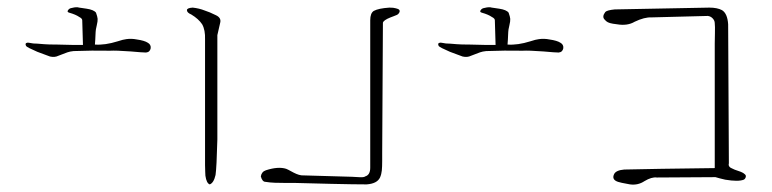

<svg xmlns="http://www.w3.org/2000/svg" viewBox="-20 -753 2130 530"><path d="M190 -733H194Q197 -732 205.5 -731Q214 -730 219 -729Q239 -726 245 -718Q249 -707 249.5 -701Q250 -695 247 -682.5Q244 -670 244 -665Q244 -662 243.5 -655Q243 -648 243 -644L242 -630Q270 -628 305 -639Q320 -644 329 -645Q343 -647 358 -644Q379 -641 388 -635Q397 -630 396 -620Q394 -609 383 -608Q374 -608 341 -611Q299 -614 284 -613Q234 -614 183 -612Q173 -611 166 -608.5Q159 -606 151.5 -603Q144 -600 141 -599Q131 -594 118 -597Q116 -598 104.5 -602Q93 -606 83 -610Q55 -622 52 -626Q48 -634 55 -635Q56 -636 72 -633Q80 -633 102 -631Q113 -630 138 -630L180 -629H203H209L207 -697Q207 -702 199 -706Q189 -713 171 -718Q164 -720 168 -725Q171 -730 178 -731Q186 -733 190 -733Z M580 -368Q578 -290 575 -270Q570 -248 559 -244Q550 -247 547 -268Q547 -269 546.5 -278.5Q546 -288 546 -297V-356V-644Q547 -670 538 -686Q528 -701 508 -713Q496 -718 496 -725Q496 -731 512 -732Q530 -730 545 -724Q558 -720 576 -711Q591 -704 588 -691L580 -656Z M1055 -732Q1067 -732 1073 -730Q1087 -727 1082 -718Q1080 -714 1076 -712Q1072 -710 1066 -708Q1060 -706 1058 -705Q1038 -697 1037 -690Q1037 -630 1036 -509.5Q1035 -389 1035 -329Q1035 -324 1035 -308.5Q1035 -293 1034 -282.5Q1033 -272 1029 -263Q1021 -246 992 -244Q959 -244 893.5 -245.5Q828 -247 795 -248Q786 -248 769.5 -248Q753 -248 739 -248.5Q725 -249 713 -251Q704 -251 700 -266Q702 -279 714 -283Q748 -294 770 -287Q775 -285 783 -280.5Q791 -276 798 -273Q805 -270 812 -269Q835 -268 882 -267Q929 -266 952 -265Q955 -265 970 -264Q985 -263 988 -266Q1002 -270 1002 -290V-697Q1002 -717 1012 -723Q1025 -730 1055 -732Z M1329 -733H1333Q1336 -732 1344.5 -731Q1353 -730 1358 -729Q1378 -726 1384 -718Q1388 -707 1388.5 -701Q1389 -695 1386 -682.5Q1383 -670 1383 -665Q1383 -662 1382.5 -655Q1382 -648 1382 -644L1381 -630Q1409 -628 1444 -639Q1459 -644 1468 -645Q1482 -647 1497 -644Q1518 -641 1527 -635Q1536 -630 1535 -620Q1533 -609 1522 -608Q1513 -608 1480 -611Q1438 -614 1423 -613Q1373 -614 1322 -612Q1312 -611 1305 -608.5Q1298 -606 1290.5 -603Q1283 -600 1280 -599Q1270 -594 1257 -597Q1255 -598 1243.5 -602Q1232 -606 1222 -610Q1194 -622 1191 -626Q1187 -634 1194 -635Q1195 -636 1211 -633Q1219 -633 1241 -631Q1252 -630 1277 -630L1319 -629H1342H1348L1346 -697Q1346 -702 1338 -706Q1328 -713 1310 -718Q1303 -720 1307 -725Q1310 -730 1317 -731Q1325 -733 1329 -733Z M1938 -732Q1960 -732 1973 -725Q1988 -716 1990 -686Q1990 -622 1991 -494Q1992 -366 1992 -302Q1989 -292 2003 -287Q2006 -285 2018.5 -281Q2031 -277 2036 -272Q2040 -269 2038.5 -264Q2037 -259 2033 -257Q2018 -251 1982 -257Q1977 -258 1967.5 -260.5Q1958 -263 1955 -264Q1928 -264 1874 -263.5Q1820 -263 1793 -263Q1779 -265 1759 -253Q1741 -241 1719 -244Q1691 -249 1686 -251Q1668 -257 1675 -272Q1680 -283 1703 -285Q1785 -287 1953 -289V-633Q1953 -641 1953.5 -661Q1954 -681 1953 -689Q1953 -696 1947.5 -702Q1942 -708 1934 -709Q1908 -708 1856.5 -707Q1805 -706 1779 -705Q1759 -706 1732 -693Q1712 -681 1683 -686Q1681 -686 1672 -687.5Q1663 -689 1658 -691.5Q1653 -694 1649 -699Q1641 -707 1651 -720Q1656 -725 1677 -727Q1720 -728 1807 -729.5Q1894 -731 1938 -732Z"/></svg>

Font: Kimchi
Style: Regular
Weight: 400
Version: Version 1.1